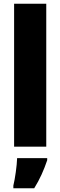

<svg xmlns="http://www.w3.org/2000/svg" viewBox="-20 -780 321 1021"><path d="M226 0V-760H55V0ZM231 72V61H71C70 100 60 171 51 207V221H162C192 173 213 125 231 72Z"/></svg>

Font: Noto Sans Armenian Condensed Black
Style: Regular
Weight: 900
Width: 3
Designer: Monotype Design Team
Foundry: Monotype Imaging Inc.
Version: Version 2.008